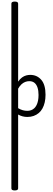

<svg xmlns="http://www.w3.org/2000/svg" viewBox="-20 -1473 675 2446"><path d="M168 953Q146 953 135.5 946.5Q125 940 125 927V-1427Q125 -1440 135.5 -1446.5Q146 -1453 168 -1453Q189 -1453 200 -1446.5Q211 -1440 211 -1427V-433Q235 -468 261 -486.5Q287 -505 313.5 -512Q340 -519 365 -519Q451 -519 505.5 -456.5Q560 -394 560 -266Q560 -214 550 -170Q540 -126 521 -91.5Q502 -57 473.5 -33Q445 -9 408.5 4Q372 17 328 17Q297 17 267 9Q237 1 211 -14V927Q211 940 200 946.5Q189 953 168 953ZM211 -95Q241 -77 270 -69Q299 -61 328 -61Q354 -61 376 -69Q398 -77 415.5 -93Q433 -109 445.5 -133.5Q458 -158 464.5 -190.5Q471 -223 471 -263Q471 -318 458 -357.5Q445 -397 419 -418Q393 -439 353 -439Q326 -439 300.5 -429Q275 -419 252.5 -398Q230 -377 211 -343Z"/></svg>

Font: Playwrite ID
Style: Regular
Weight: 400
Designer: Veronika Burian, José Scaglione
Foundry: TypeTogether
Version: Version 1.002